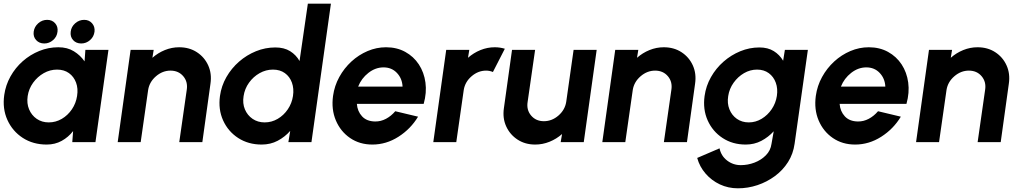

<svg xmlns="http://www.w3.org/2000/svg" viewBox="-27 -770 5551 1040"><path d="M435.5 -500H560.5L490 0H364.5L369 -60Q343.5 -27 307.2 -7Q271 13 226 13Q152 13 96.2 -23.2Q40.5 -59.5 13 -120.5Q-14.5 -181.5 -4 -255.5Q3.5 -309 29.8 -356Q56 -403 96.2 -438.5Q136.5 -474 186 -494Q235.5 -514 289 -514Q338 -514 373.2 -492.2Q408.5 -470.5 431 -437.5ZM237 -107Q275 -107 307.8 -126.2Q340.5 -145.5 362.5 -178Q384.5 -210.5 390.5 -250Q397 -290 385 -322.5Q373 -355 346.5 -374Q320 -393 282 -393Q244 -393 210 -373.8Q176 -354.5 152.5 -322Q129 -289.5 123 -250Q117 -210 130.5 -177.8Q144 -145.5 172 -126.2Q200 -107 237 -107ZM213 -534.5Q185.5 -534.5 168.8 -552.8Q152 -571 155.5 -598.5Q159 -625 180 -643.8Q201 -662.5 228.5 -662.5Q255.5 -662.5 271.8 -643.8Q288 -625 284.5 -598.5Q281.5 -571 260.5 -552.8Q239.5 -534.5 213 -534.5ZM413 -534.5Q385.5 -534.5 369 -552.8Q352.5 -571 356 -598.5Q359 -625 380.2 -643.8Q401.5 -662.5 429 -662.5Q455.5 -662.5 471.8 -643.8Q488 -625 485 -598.5Q481.5 -571 460.8 -552.8Q440 -534.5 413 -534.5Z M1113 -316.5 1069 0H944L984.5 -283Q991.5 -326.5 965.8 -357Q940 -387.5 896.5 -387.5Q853.5 -387.5 818 -357Q782.5 -326.5 775.5 -283L735 0H610.5L680.5 -500H805.5L798.5 -457Q828.5 -483.5 866 -498.8Q903.5 -514 943.5 -514Q998.5 -514 1039.5 -487.2Q1080.5 -460.5 1100.8 -415.8Q1121 -371 1113 -316.5Z M1640.5 -750H1765.5L1660 0H1535L1545 -61Q1516 -28 1477 -7.5Q1438 13 1390.5 13Q1318 13 1263.2 -22.5Q1208.5 -58 1181.5 -117.8Q1154.5 -177.5 1164.5 -250Q1172 -304.5 1199.2 -352.2Q1226.5 -400 1267.8 -436Q1309 -472 1359.5 -492.5Q1410 -513 1464.5 -513Q1512 -513 1544.5 -492.8Q1577 -472.5 1595.5 -439.5ZM1406.5 -107Q1444.5 -107 1477.2 -126.2Q1510 -145.5 1532 -178Q1554 -210.5 1560 -250Q1566 -290 1554.2 -322.5Q1542.5 -355 1516 -374Q1489.5 -393 1451.5 -393Q1413.5 -393 1379.2 -373.8Q1345 -354.5 1321.8 -322Q1298.5 -289.5 1292.5 -250Q1286 -210 1299.5 -177.8Q1313 -145.5 1341.2 -126.2Q1369.5 -107 1406.5 -107Z M1990 13Q1921 13 1869.2 -22.5Q1817.5 -58 1792.2 -117.8Q1767 -177.5 1777 -250.5Q1784.5 -305 1810.8 -352.8Q1837 -400.5 1876.5 -436.8Q1916 -473 1964.2 -493.5Q2012.5 -514 2064 -514Q2122.5 -514 2168 -489Q2213.5 -464 2241.8 -421Q2270 -378 2277.5 -323Q2285 -268 2268 -207.5H1906Q1909 -167 1934.2 -139.8Q1959.5 -112.5 2005 -112Q2035.5 -111.5 2063.8 -126.5Q2092 -141.5 2114 -167.5L2237.5 -138Q2197.5 -71.5 2131.2 -29.2Q2065 13 1990 13ZM1913 -301H2153.5Q2151.5 -345 2123 -375Q2094.5 -405 2050.5 -405Q2006.5 -405 1968.5 -375.2Q1930.5 -345.5 1913 -301Z M2320 0 2390 -500H2515L2508 -457Q2538 -483.5 2575.5 -498.8Q2613 -514 2653 -514Q2681 -514 2707.5 -506L2643 -380Q2625.5 -387.5 2606 -387.5Q2563 -387.5 2527.5 -357Q2492 -326.5 2485 -283L2444.5 0Z M2702.5 -184.5 2746.5 -500H2871.5L2831 -218Q2824 -174.5 2850 -144Q2876 -113.5 2919 -113.5Q2962.5 -113.5 2997.8 -144Q3033 -174.5 3040 -218L3080 -500H3205L3135 0H3010L3017.5 -44Q2987.5 -17.5 2949.8 -2.2Q2912 13 2872 13Q2817.5 13 2776.5 -13.8Q2735.5 -40.5 2715 -85.2Q2694.5 -130 2702.5 -184.5Z M3738 -316.5 3694 0H3569L3609.5 -283Q3616.5 -326.5 3590.8 -357Q3565 -387.5 3521.5 -387.5Q3478.5 -387.5 3443 -357Q3407.5 -326.5 3400.5 -283L3360 0H3235.5L3305.5 -500H3430.5L3423.5 -457Q3453.5 -483.5 3491 -498.8Q3528.5 -514 3568.5 -514Q3623.5 -514 3664.5 -487.2Q3705.5 -460.5 3725.8 -415.8Q3746 -371 3738 -316.5Z M4224.5 -500H4349L4277 9Q4269.5 63.5 4241.5 107.8Q4213.5 152 4170.5 183.8Q4127.5 215.5 4076 232.8Q4024.5 250 3970 250Q3917.5 250 3872.2 228.8Q3827 207.5 3794.8 170.2Q3762.5 133 3749.5 85.5L3870.5 33.5Q3879 74.5 3911.5 99.5Q3944 124.5 3985.5 124.5Q4023.5 124.5 4059.8 110.8Q4096 97 4121.5 71.2Q4147 45.5 4152 9L4164 -59Q4135 -27 4096.8 -7Q4058.5 13 4012.5 13Q3941 13 3887 -22.5Q3833 -58 3806.2 -117.8Q3779.5 -177.5 3789.5 -250Q3797 -304.5 3824 -352.2Q3851 -400 3892 -436Q3933 -472 3983 -492.5Q4033 -513 4086.5 -513Q4132.5 -513 4164.2 -493.2Q4196 -473.5 4215 -441ZM4029 -107Q4066 -107 4098.5 -126.5Q4131 -146 4153 -178.5Q4175 -211 4181 -250Q4187 -289.5 4175.2 -322Q4163.5 -354.5 4137.2 -373.8Q4111 -393 4073.5 -393Q4036.5 -393 4003.2 -373.8Q3970 -354.5 3946.8 -322Q3923.5 -289.5 3917.5 -250Q3911 -210.5 3924 -178Q3937 -145.5 3964.5 -126.2Q3992 -107 4029 -107Z M4605 13Q4536 13 4484.2 -22.5Q4432.5 -58 4407.2 -117.8Q4382 -177.5 4392 -250.5Q4399.5 -305 4425.8 -352.8Q4452 -400.5 4491.5 -436.8Q4531 -473 4579.2 -493.5Q4627.5 -514 4679 -514Q4737.5 -514 4783 -489Q4828.5 -464 4856.8 -421Q4885 -378 4892.5 -323Q4900 -268 4883 -207.5H4521Q4524 -167 4549.2 -139.8Q4574.5 -112.5 4620 -112Q4650.5 -111.5 4678.8 -126.5Q4707 -141.5 4729 -167.5L4852.5 -138Q4812.5 -71.5 4746.2 -29.2Q4680 13 4605 13ZM4528 -301H4768.5Q4766.5 -345 4738 -375Q4709.5 -405 4665.5 -405Q4621.5 -405 4583.5 -375.2Q4545.5 -345.5 4528 -301Z M5437.5 -316.5 5393.5 0H5268.5L5309 -283Q5316 -326.5 5290.2 -357Q5264.5 -387.5 5221 -387.5Q5178 -387.5 5142.5 -357Q5107 -326.5 5100 -283L5059.5 0H4935L5005 -500H5130L5123 -457Q5153 -483.5 5190.5 -498.8Q5228 -514 5268 -514Q5323 -514 5364 -487.2Q5405 -460.5 5425.2 -415.8Q5445.5 -371 5437.5 -316.5Z"/></svg>

Font: Urbanist
Style: Bold Italic
Weight: 700
Italic angle: -8°
Designer: Corey Hu
Foundry: Corey Hu
Version: Version 1.330; ttfautohint (v1.8.4.7-5d5b)